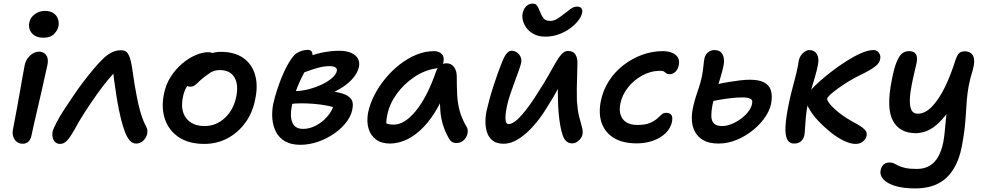

<svg xmlns="http://www.w3.org/2000/svg" viewBox="-20 -793 5520 1074"><path d="M107 11Q87 11 73 -0.5Q59 -12 53.5 -31Q48 -50 53 -71Q67 -145 76.5 -196.5Q86 -248 92.5 -286Q99 -324 105 -357.5Q111 -391 118 -428Q122 -449 134.5 -466.5Q147 -484 164 -494Q181 -504 199 -504Q223 -504 237.5 -486Q252 -468 246 -433Q241 -412 232.5 -372.5Q224 -333 213 -284.5Q202 -236 190.5 -187.5Q179 -139 170 -98.5Q161 -58 156 -35Q152 -14 139.5 -1.5Q127 11 107 11ZM223 -582Q181 -582 159 -606.5Q137 -631 144 -667Q150 -696 175 -714Q200 -732 232 -732Q261 -732 279.5 -719Q298 -706 304.5 -686.5Q311 -667 307 -646Q303 -624 282.5 -603Q262 -582 223 -582Z M316 12Q300 12 289.5 2.5Q279 -7 275 -22.5Q271 -38 274 -56Q279 -75 296 -107.5Q313 -140 338.5 -179.5Q364 -219 391 -258Q417 -297 446 -335Q475 -373 502 -405Q529 -437 549 -457Q575 -484 601.5 -498Q628 -512 656 -512Q683 -512 694 -495.5Q705 -479 712 -450Q718 -424 722.5 -389.5Q727 -355 733 -319Q739 -283 746 -249Q754 -207 762 -178.5Q770 -150 777 -131Q784 -112 791 -98Q799 -84 802.5 -73Q806 -62 804 -49Q802 -34 793 -20Q784 -6 770.5 2Q757 10 742 10Q721 10 706 -7Q691 -24 680 -52.5Q669 -81 660 -115Q654 -137 646 -175.5Q638 -214 631 -258.5Q624 -303 618.5 -344Q613 -385 612 -412L641 -408Q616 -385 584.5 -347Q553 -309 519 -261Q485 -213 452.5 -162.5Q420 -112 394 -63Q373 -26 355.5 -7Q338 12 316 12Z M1123 12Q1037 12 981 -25Q925 -62 903 -125.5Q881 -189 897 -268Q908 -322 936 -365Q964 -408 1000.5 -438.5Q1037 -469 1075 -485Q1113 -501 1144 -501Q1157 -501 1167.5 -497Q1178 -493 1184 -485Q1190 -477 1187 -463Q1181 -437 1167 -417Q1153 -397 1118 -384Q1086 -370 1062.5 -351Q1039 -332 1024 -307Q1009 -282 1003 -249Q988 -176 1021.5 -132Q1055 -88 1125 -88Q1189 -88 1238 -133.5Q1287 -179 1302 -254Q1315 -322 1290.5 -361.5Q1266 -401 1210 -401Q1181 -401 1161 -389Q1141 -377 1116 -357Q1098 -342 1087 -331Q1076 -320 1066.5 -314Q1057 -308 1043 -308Q1027 -308 1017 -320.5Q1007 -333 1013 -360Q1017 -384 1037.5 -409.5Q1058 -435 1087 -456Q1116 -477 1149 -490Q1182 -503 1214 -503Q1292 -503 1340.5 -469Q1389 -435 1406.5 -375.5Q1424 -316 1408 -240Q1394 -164 1352.5 -107Q1311 -50 1252 -19Q1193 12 1123 12Z M1660 17Q1608 17 1574.5 -2.5Q1541 -22 1524 -55Q1507 -88 1503.5 -128Q1500 -168 1508 -210Q1517 -251 1533.5 -301Q1550 -351 1572 -397.5Q1594 -444 1618 -475Q1627 -488 1641 -496.5Q1655 -505 1670.5 -509.5Q1686 -514 1702 -514Q1717 -514 1723.5 -504.5Q1730 -495 1727 -477Q1723 -461 1709.5 -437Q1696 -413 1677.5 -379Q1659 -345 1641.5 -300.5Q1624 -256 1612 -198Q1601 -142 1615.5 -107Q1630 -72 1676 -72Q1711 -72 1746 -90Q1781 -108 1809 -139Q1837 -170 1848 -208L1858 -189Q1837 -197 1805 -203Q1773 -209 1737 -212Q1701 -215 1666 -215Q1631 -215 1603 -211L1620 -283Q1665 -283 1707 -294Q1749 -305 1783.5 -322Q1818 -339 1839.5 -358.5Q1861 -378 1864 -396Q1867 -408 1857 -415.5Q1847 -423 1825 -423Q1794 -423 1763.5 -415Q1733 -407 1702.5 -395.5Q1672 -384 1639 -375Q1623 -372 1612.5 -381Q1602 -390 1606 -406Q1609 -423 1628 -437.5Q1647 -452 1667 -460Q1728 -488 1780 -498.5Q1832 -509 1877 -509Q1916 -509 1942.5 -498Q1969 -487 1981 -467Q1993 -447 1988 -419Q1981 -388 1957.5 -359Q1934 -330 1896.5 -305.5Q1859 -281 1813 -263Q1767 -245 1715 -236L1730 -284Q1777 -286 1818.5 -283Q1860 -280 1891.5 -271Q1923 -262 1940 -244Q1957 -226 1953 -196Q1950 -156 1923.5 -118Q1897 -80 1854.5 -49.5Q1812 -19 1761.5 -1Q1711 17 1660 17Z M2161 10Q2114 10 2083.5 -12.5Q2053 -35 2041.5 -74Q2030 -113 2039 -163Q2049 -212 2074.5 -261.5Q2100 -311 2136.5 -355Q2173 -399 2217.5 -433.5Q2262 -468 2310.5 -487.5Q2359 -507 2408 -507Q2435 -507 2451 -491Q2467 -475 2460 -444Q2458 -431 2448.5 -422Q2439 -413 2423 -411Q2354 -401 2295.5 -361Q2237 -321 2197.5 -265.5Q2158 -210 2146 -149Q2141 -124 2140.5 -103.5Q2140 -83 2148 -51L2107 -131Q2126 -109 2141.5 -102.5Q2157 -96 2183 -96Q2243 -96 2306 -172.5Q2369 -249 2420 -395Q2428 -416 2443.5 -427.5Q2459 -439 2477 -439Q2505 -439 2520 -417.5Q2535 -396 2535 -366Q2535 -308 2537.5 -261Q2540 -214 2551.5 -172Q2563 -130 2589 -85Q2597 -74 2596.5 -58Q2596 -42 2588 -27Q2580 -12 2566 -2.5Q2552 7 2533 7Q2518 7 2508 0.5Q2498 -6 2492 -17Q2477 -43 2466 -70.5Q2455 -98 2448.5 -132.5Q2442 -167 2441 -213.5Q2440 -260 2445 -323L2487 -325Q2454 -230 2413.5 -166Q2373 -102 2329.5 -63Q2286 -24 2243 -7Q2200 10 2161 10Z M3030 -588Q2988 -588 2958 -607Q2928 -626 2914 -654Q2900 -682 2902 -709Q2906 -740 2922 -756.5Q2938 -773 2961 -773Q2978 -773 2986.5 -758Q2995 -743 3003 -722Q3010 -704 3021 -690Q3032 -676 3059 -676Q3078 -676 3098 -688.5Q3118 -701 3135 -715Q3156 -732 3173 -744Q3190 -756 3209 -756Q3225 -756 3232.5 -746Q3240 -736 3236 -720Q3232 -700 3214 -677Q3196 -654 3168.5 -634Q3141 -614 3105.5 -601Q3070 -588 3030 -588ZM2797 11Q2760 11 2738 -5Q2716 -21 2706 -48Q2696 -75 2695.5 -108Q2695 -141 2702 -174Q2708 -201 2718 -237.5Q2728 -274 2740.5 -312.5Q2753 -351 2765 -384.5Q2777 -418 2785 -437Q2798 -472 2811.5 -490.5Q2825 -509 2841 -509Q2858 -509 2871.5 -499.5Q2885 -490 2892 -475Q2899 -460 2895 -441Q2892 -426 2881.5 -397Q2871 -368 2858 -333Q2845 -298 2833 -262Q2821 -226 2815 -196Q2810 -172 2808 -150Q2806 -128 2809.5 -113.5Q2813 -99 2825 -99Q2854 -99 2899 -150Q2944 -201 2997 -288Q3026 -332 3048 -371.5Q3070 -411 3087.5 -441.5Q3105 -472 3121.5 -490Q3138 -508 3157 -508Q3186 -508 3198.5 -488.5Q3211 -469 3210 -439Q3210 -412 3208.5 -374Q3207 -336 3206.5 -297Q3206 -258 3207 -229Q3211 -175 3219.5 -141Q3228 -107 3234.5 -85Q3241 -63 3239 -46Q3237 -31 3228.5 -19Q3220 -7 3207.5 1Q3195 9 3180 9Q3143 9 3127.5 -36.5Q3112 -82 3105 -160Q3102 -196 3101 -236Q3100 -276 3101.5 -316Q3103 -356 3105 -390L3142 -374Q3127 -343 3104 -300.5Q3081 -258 3039 -191Q3007 -138 2967 -92Q2927 -46 2883.5 -17.5Q2840 11 2797 11Z M3542 9Q3463 9 3413.5 -21.5Q3364 -52 3345.5 -105.5Q3327 -159 3341 -228Q3353 -288 3385.5 -339Q3418 -390 3466 -427.5Q3514 -465 3571 -486Q3628 -507 3688 -507Q3716 -507 3738.5 -498Q3761 -489 3771.5 -472Q3782 -455 3777 -429Q3772 -404 3757.5 -391Q3743 -378 3726 -378Q3714 -378 3707.5 -383Q3701 -388 3694.5 -392.5Q3688 -397 3674 -397Q3620 -397 3572 -370.5Q3524 -344 3491.5 -302Q3459 -260 3450 -213Q3443 -177 3451.5 -150.5Q3460 -124 3483.5 -109Q3507 -94 3545 -94Q3588 -94 3613.5 -104.5Q3639 -115 3654 -128Q3669 -141 3680 -151.5Q3691 -162 3705 -162Q3726 -162 3735 -150.5Q3744 -139 3739 -112Q3732 -76 3703.5 -48.5Q3675 -21 3633 -6Q3591 9 3542 9Z M4000 10Q3949 10 3917.5 -7Q3886 -24 3869.5 -52.5Q3853 -81 3850.5 -115Q3848 -149 3855 -184Q3864 -230 3881.5 -279.5Q3899 -329 3906 -364Q3913 -402 3915 -426Q3917 -450 3921 -468Q3923 -480 3930.5 -490Q3938 -500 3950 -506.5Q3962 -513 3977 -513Q4009 -513 4022 -488Q4035 -463 4027 -424Q4022 -401 4013.5 -371Q4005 -341 3995 -310Q3985 -279 3977 -251.5Q3969 -224 3965 -204Q3959 -171 3959 -145Q3959 -119 3972.5 -103.5Q3986 -88 4020 -88Q4045 -88 4074 -100Q4103 -112 4128.5 -131.5Q4154 -151 4170.5 -175Q4187 -199 4188 -223Q4189 -235 4175.5 -241.5Q4162 -248 4133 -248Q4100 -248 4063.5 -243.5Q4027 -239 3994 -233Q3961 -227 3940 -222Q3927 -222 3916.5 -226Q3906 -230 3900.5 -239Q3895 -248 3897 -261Q3901 -281 3912 -290.5Q3923 -300 3943 -307Q3962 -314 3990 -321Q4018 -328 4051 -333.5Q4084 -339 4116 -343Q4148 -347 4175 -347Q4224 -347 4252 -333Q4280 -319 4290 -293Q4300 -267 4296 -231Q4292 -187 4264.5 -144.5Q4237 -102 4194.5 -67Q4152 -32 4101.5 -11Q4051 10 4000 10Z M4766 12Q4736 12 4698.5 -6.5Q4661 -25 4624.5 -54.5Q4588 -84 4557 -117Q4526 -150 4509 -180Q4498 -197 4493.5 -213Q4489 -229 4492 -246Q4495 -257 4502 -270.5Q4509 -284 4522 -296Q4535 -311 4564.5 -337.5Q4594 -364 4633 -394Q4672 -424 4714.5 -451Q4757 -478 4796.5 -495.5Q4836 -513 4866 -513Q4880 -513 4889 -505.5Q4898 -498 4902 -487.5Q4906 -477 4904 -466Q4902 -441 4874.5 -420.5Q4847 -400 4814 -384Q4755 -356 4709 -326.5Q4663 -297 4636 -274Q4609 -251 4607 -242Q4605 -232 4623.5 -209.5Q4642 -187 4676.5 -160Q4711 -133 4756 -109Q4775 -99 4792 -88Q4809 -77 4819.5 -65Q4830 -53 4828 -37Q4826 -23 4817.5 -12Q4809 -1 4796 5.5Q4783 12 4766 12ZM4423 10Q4394 10 4382.5 -15.5Q4371 -41 4374 -89Q4377 -137 4391 -206Q4398 -241 4407 -277Q4416 -313 4425.5 -348Q4435 -383 4441 -414Q4443 -422 4444.5 -430.5Q4446 -439 4447 -448Q4451 -470 4461 -484Q4471 -498 4483.5 -505.5Q4496 -513 4508 -513Q4536 -513 4549.5 -490Q4563 -467 4555 -429Q4550 -401 4539 -364Q4528 -327 4517.5 -290.5Q4507 -254 4501 -225Q4491 -174 4487.5 -136Q4484 -98 4483 -73Q4482 -48 4479 -35Q4476 -21 4468 -10.5Q4460 0 4448.5 5Q4437 10 4423 10Z M5100 261Q5031 261 4985.5 246.5Q4940 232 4920 208.5Q4900 185 4906 159Q4910 139 4922.5 127.5Q4935 116 4957 116Q4971 116 4981.5 121.5Q4992 127 5006 134Q5020 141 5044 146.5Q5068 152 5108 152Q5152 152 5181.5 133.5Q5211 115 5229 82Q5247 49 5256 5Q5262 -27 5264.5 -55.5Q5267 -84 5270 -114.5Q5273 -145 5277.5 -184Q5282 -223 5292 -275L5329 -245Q5298 -183 5266.5 -144.5Q5235 -106 5206 -84.5Q5177 -63 5150.5 -55.5Q5124 -48 5103 -48Q5012 -48 4974.5 -118Q4937 -188 4968 -343Q4981 -412 4996 -447.5Q5011 -483 5027.5 -495Q5044 -507 5064 -507Q5084 -507 5095.5 -498.5Q5107 -490 5109 -472Q5111 -454 5104 -427Q5091 -373 5081 -324.5Q5071 -276 5069.5 -238Q5068 -200 5078 -178.5Q5088 -157 5114 -157Q5155 -157 5193.5 -197Q5232 -237 5265 -304.5Q5298 -372 5324 -455Q5334 -485 5345 -495.5Q5356 -506 5378 -506Q5396 -506 5410.5 -496Q5425 -486 5428.5 -462.5Q5432 -439 5421 -400Q5405 -349 5398 -309Q5391 -269 5388 -232Q5385 -195 5383 -157.5Q5381 -120 5376 -75.5Q5371 -31 5360 27Q5347 93 5322 138.5Q5297 184 5263 211Q5229 238 5188 249.5Q5147 261 5100 261Z"/></svg>

Font: Shantell Sans Medium
Style: Italic
Weight: 500
Italic angle: -11°
Designer: Stephen Nixon, Anya Danilova, Shantell Martin
Foundry: Arrow Type
Version: Version 1.011;[c5ecc13dd]